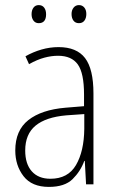

<svg xmlns="http://www.w3.org/2000/svg" viewBox="-20 -724 460 754"><path d="M210 -539Q281 -539 314 -496Q347 -453 347 -357V0H318L313 -92H311Q296 -51 265 -20.5Q234 10 172 10Q105 10 72.5 -32Q40 -74 40 -133Q40 -212 91.5 -252.5Q143 -293 237 -301L310 -307V-353Q310 -437 285.5 -471Q261 -505 208 -505Q182 -505 154 -497.5Q126 -490 94 -472L80 -503Q110 -520 143 -529.5Q176 -539 210 -539ZM240 -271Q160 -264 119.5 -230.5Q79 -197 79 -133Q79 -80 105 -51Q131 -22 178 -22Q247 -22 278.5 -76Q310 -130 311 -218V-276ZM104 -668Q104 -684 111.5 -694Q119 -704 132 -704Q146 -704 153.5 -694Q161 -684 161 -668Q161 -633 132 -633Q119 -633 111.5 -643Q104 -653 104 -668ZM261 -669Q261 -684 269 -694Q277 -704 290 -704Q303 -704 311 -694.5Q319 -685 319 -669Q319 -653 311.5 -643Q304 -633 290 -633Q276 -633 268.5 -643Q261 -653 261 -669Z"/></svg>

Font: Noto Sans Arabic Cond ExtLt
Style: Regular
Weight: 200
Width: 3
Designer: Monotype Design Team, Nadine Chahine, Nizar Qandah and Khaled Hosny
Foundry: Monotype Imaging Inc.
Version: Version 2.012; ttfautohint (v1.8.4.7-5d5b)